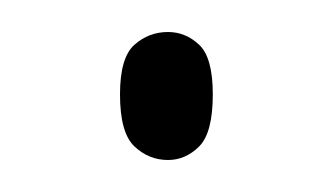

<svg xmlns="http://www.w3.org/2000/svg" viewBox="-20 -529 208 120"><path d="M85 -429Q73 -429 64 -437.5Q55 -446 55 -470Q55 -493 64 -501Q73 -509 85 -509Q96 -509 104.5 -501Q113 -493 113 -470Q113 -446 104.5 -437.5Q96 -429 85 -429Z"/></svg>

Font: Noto Serif Condensed Thin
Style: Regular
Weight: 100
Width: 3
Designer: Monotype Design Team
Foundry: Monotype Imaging Inc.
Version: Version 2.013; ttfautohint (v1.8.4.7-5d5b)